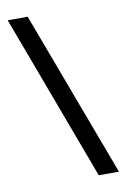

<svg xmlns="http://www.w3.org/2000/svg" viewBox="-82 -764 537 814"><g transform="rotate(-10 186.0 -357.0)"><path d="M96 -714 363 0H276L10 -714Z"/></g></svg>

Font: Noto Sans Khmer
Style: Regular
Weight: 400
Designer: Danh Hong and the Monotype Design Team
Foundry: Monotype Imaging Inc.
Version: Version 2.003